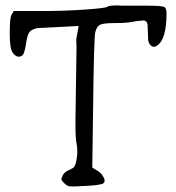

<svg xmlns="http://www.w3.org/2000/svg" viewBox="-20 -679 644 702"><path d="M21.5 -624 30.3 -638.7H138.7Q213.9 -638.7 291 -644Q368.2 -649.4 372.6 -654.3Q377 -659.2 412.1 -659.2Q418 -658.2 422.9 -658.2Q422.9 -658.2 521.5 -658.2Q576.2 -658.2 582.5 -652.3Q588.9 -646.5 588.9 -630.9Q588.9 -535.2 554.7 -512.7Q547.9 -507.8 543 -507.8Q536.1 -507.8 530.3 -513.7Q521.5 -522.5 521.5 -539.1L519.5 -589.8Q516.6 -604.5 502 -604.5L500 -603.5Q484.4 -603.5 463.9 -599.1Q443.4 -594.7 401.4 -594.7Q359.4 -594.7 346.7 -588.9Q334 -583 328.6 -562.5Q323.2 -542 320.3 -275.4L317.4 -66.4L333 -56.6Q348.6 -48.8 357.4 -33.2Q362.3 -25.4 362.3 -19.5Q362.3 -18.6 362.3 -17.6Q362.3 -12.7 359.4 -9.8Q352.5 -2.9 306.6 0Q260.7 2.9 250 2.9Q239.3 2.9 232.4 2Q225.6 1 215.8 -8.3Q206.1 -17.6 204.1 -22.5V-23.4Q205.1 -28.3 210 -39.1Q216.8 -50.8 231.9 -57.1Q247.1 -63.5 251.5 -69.3Q255.9 -75.2 259.3 -92.3Q262.7 -109.4 262.7 -124.5Q262.7 -139.6 259.8 -155.3Q255.9 -172.9 255.9 -219.7V-240.2L259.8 -506.8Q258.8 -524.4 258.8 -535.2L267.6 -584L116.2 -576.2Q94.7 -571.3 87.4 -561.5Q80.1 -551.8 75.2 -520Q70.3 -488.3 64.5 -479.5Q57.6 -471.7 48.8 -471.7H46.9Q36.1 -472.7 25.9 -487.3Q15.6 -502 15.6 -556.6Q15.6 -611.3 21.5 -624Z"/></svg>

Font: Drukaatie burti
Style: Light
Weight: 300
Version: Version 0.14